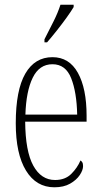

<svg xmlns="http://www.w3.org/2000/svg" viewBox="-20 -786 430 816"><path d="M211 10Q134 10 90.5 -61Q47 -132 47 -262Q47 -403 87.5 -473Q128 -543 203 -543Q274 -543 311 -476.5Q348 -410 348 -294V-269H87Q88 -143 121.5 -82Q155 -21 214 -21Q257 -21 283 -47Q309 -73 322 -104Q326 -102 329.5 -96.5Q333 -91 333 -80Q333 -63 319 -42Q305 -21 278 -5.5Q251 10 211 10ZM308 -299Q306 -394 282.5 -453.5Q259 -513 203 -513Q147 -513 119 -455.5Q91 -398 88 -299ZM169 -619Q191 -662 208.5 -697Q226 -732 237 -766H293V-756Q283 -739 264 -712.5Q245 -686 222.5 -657.5Q200 -629 180 -606H169Z"/></svg>

Font: Noto Serif Bengali ExtraCondensed ExtraLight
Style: Regular
Weight: 200
Width: 2
Designer: Juan Bruce, Universal Thirst, Indian Type Foundry and the Monotype Design Team.
Foundry: Monotype Imaging Inc.
Version: Version 2.003; ttfautohint (v1.8.4.7-5d5b)